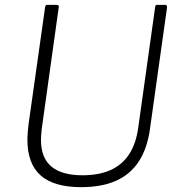

<svg xmlns="http://www.w3.org/2000/svg" viewBox="-20 -762 744 792"><path d="M599 -233Q588 -150 552.5 -96Q517 -42 458 -16Q399 10 315 10Q202 10 147.5 -38.5Q93 -87 93 -186Q93 -201 94.5 -217Q96 -233 98 -251L166 -732Q167 -738 169 -740Q171 -742 175 -742H213Q219 -742 221.5 -739Q224 -736 222 -730L152 -229Q151 -217 150 -206.5Q149 -196 149 -185Q149 -111 192 -75Q235 -39 320 -39Q388 -39 436 -60.5Q484 -82 512.5 -125.5Q541 -169 550 -234L620 -733Q621 -739 622.5 -740.5Q624 -742 629 -742H661Q666 -742 667.5 -739Q669 -736 669 -731L599 -233Z"/></svg>

Font: Libre Franklin ExtraLight
Style: Italic
Weight: 250
Italic angle: -8°
Designer: Pablo Impallari, Rodrigo Fuenzalida, Nhung Nguyen
Foundry: Impallari Type
Version: Version 3.000